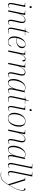

<svg xmlns="http://www.w3.org/2000/svg" viewBox="2492 -3292 1040 6064"><g transform="rotate(90 3012.0 -260.0)"><path d="M203 -671Q190 -671 181.5 -679Q173 -687 173 -703Q173 -721 182 -732Q191 -743 205 -743Q218 -743 226.5 -735Q235 -727 235 -711Q235 -689 225 -680Q215 -671 203 -671ZM140 10Q103 10 88.5 -15.5Q74 -41 74 -78Q74 -105 79 -136.5Q84 -168 89 -194L145 -475Q146 -481 146.5 -486Q147 -491 147 -496Q147 -514 133.5 -520Q120 -526 84 -526H65L67 -536H200L120 -145Q116 -127 113.5 -107.5Q111 -88 111 -74Q111 -38 122.5 -22.5Q134 -7 152 -7Q174 -7 192 -17Q210 -27 230 -44L236 -36Q215 -17 191.5 -3.5Q168 10 140 10Z M674 10Q603 10 603 -77Q603 -104 608.5 -136.5Q614 -169 622 -205L650 -334Q652 -342 656.5 -362Q661 -382 665 -405.5Q669 -429 669 -446Q669 -462 663.5 -480.5Q658 -499 643 -512Q628 -525 599 -525Q564 -525 533 -504Q502 -483 476.5 -449Q451 -415 433 -375Q415 -335 407 -296L345 0H304L394 -440Q396 -450 397.5 -463Q399 -476 399 -488Q399 -512 386 -519Q373 -526 336 -526H317L320 -536H454L423 -381H425Q467 -466 513 -504.5Q559 -543 612 -543Q664 -543 687 -512Q710 -481 710 -440Q710 -414 703.5 -384.5Q697 -355 692 -330L660 -189Q654 -160 648.5 -129.5Q643 -99 643 -71Q643 -41 653 -23.5Q663 -6 688 -6Q703 -6 720.5 -13.5Q738 -21 762 -43L768 -35Q743 -13 721 -1.5Q699 10 674 10Z M936 10Q889 10 870.5 -15.5Q852 -41 852 -82Q852 -97 855.5 -121.5Q859 -146 869 -192L940 -526H864L866 -532Q906 -533 930 -540.5Q954 -548 969.5 -574.5Q985 -601 1000 -659H1010L985 -536H1096L1093 -526H982L908 -181Q898 -132 894.5 -108.5Q891 -85 891 -70Q891 -38 903 -21.5Q915 -5 944 -5Q971 -5 992.5 -11Q1014 -17 1037 -27L1041 -19Q986 10 936 10Z M1295 10Q1225 10 1177 -41.5Q1129 -93 1129 -192Q1129 -249 1145.5 -310.5Q1162 -372 1194.5 -425.5Q1227 -479 1275 -512.5Q1323 -546 1385 -546Q1440 -546 1470.5 -516.5Q1501 -487 1501 -434Q1501 -377 1463.5 -335Q1426 -293 1363 -270.5Q1300 -248 1222 -248H1176Q1175 -241 1174 -222Q1173 -203 1173 -191Q1173 -103 1208 -51.5Q1243 0 1296 0Q1355 0 1387 -31Q1419 -62 1435 -105Q1443 -101 1443 -89Q1443 -67 1425.5 -44Q1408 -21 1375 -5.5Q1342 10 1295 10ZM1220 -258Q1290 -258 1343.5 -280Q1397 -302 1427.5 -342.5Q1458 -383 1458 -438Q1458 -490 1439 -513Q1420 -536 1381 -536Q1328 -536 1288 -498Q1248 -460 1220.5 -397Q1193 -334 1178 -258Z M1661 -440Q1667 -471 1667 -488Q1667 -513 1650.5 -519.5Q1634 -526 1601 -526H1583L1585 -536H1714L1691 -402H1693Q1720 -463 1757 -504.5Q1794 -546 1849 -546Q1889 -546 1905 -526.5Q1921 -507 1921 -486Q1921 -468 1909.5 -457Q1898 -446 1879 -446Q1880 -451 1880 -456Q1880 -461 1880 -466Q1880 -501 1868 -515Q1856 -529 1834 -529Q1805 -529 1779.5 -509.5Q1754 -490 1734 -458.5Q1714 -427 1700.5 -391Q1687 -355 1680 -322L1613 0H1571Z M2333 10Q2262 10 2262 -77Q2262 -104 2267.5 -136.5Q2273 -169 2281 -205L2309 -334Q2311 -342 2315.5 -362Q2320 -382 2324 -405.5Q2328 -429 2328 -446Q2328 -462 2322.5 -480.5Q2317 -499 2302 -512Q2287 -525 2258 -525Q2223 -525 2192 -504Q2161 -483 2135.5 -449Q2110 -415 2092 -375Q2074 -335 2066 -296L2004 0H1963L2053 -440Q2055 -450 2056.5 -463Q2058 -476 2058 -488Q2058 -512 2045 -519Q2032 -526 1995 -526H1976L1979 -536H2113L2082 -381H2084Q2126 -466 2172 -504.5Q2218 -543 2271 -543Q2323 -543 2346 -512Q2369 -481 2369 -440Q2369 -414 2362.5 -384.5Q2356 -355 2351 -330L2319 -189Q2313 -160 2307.5 -129.5Q2302 -99 2302 -71Q2302 -41 2312 -23.5Q2322 -6 2347 -6Q2362 -6 2379.5 -13.5Q2397 -21 2421 -43L2427 -35Q2402 -13 2380 -1.5Q2358 10 2333 10Z M2592 10Q2475 10 2475 -165Q2475 -212 2487 -264Q2499 -316 2522 -366Q2545 -416 2579 -457Q2613 -498 2656.5 -522Q2700 -546 2753 -546Q2786 -546 2811.5 -534.5Q2837 -523 2855 -505L2885 -535H2899L2825 -203Q2821 -185 2816.5 -159Q2812 -133 2809 -108Q2806 -83 2806 -68Q2806 -38 2815 -21.5Q2824 -5 2846 -5Q2869 -5 2886.5 -15.5Q2904 -26 2926 -44L2931 -36Q2911 -17 2885.5 -3.5Q2860 10 2832 10Q2799 10 2782 -13Q2765 -36 2766 -75Q2766 -90 2769 -114Q2772 -138 2776 -159H2773Q2731 -66 2684 -28Q2637 10 2592 10ZM2602 -4Q2635 -4 2665.5 -27Q2696 -50 2721.5 -88.5Q2747 -127 2766 -173Q2785 -219 2796 -265L2846 -493Q2833 -514 2807 -525Q2781 -536 2754 -536Q2709 -536 2672 -510.5Q2635 -485 2606.5 -443.5Q2578 -402 2558.5 -352Q2539 -302 2529 -252.5Q2519 -203 2519 -163Q2519 -72 2542.5 -38Q2566 -4 2602 -4Z M3099 10Q3052 10 3033.5 -15.5Q3015 -41 3015 -82Q3015 -97 3018.5 -121.5Q3022 -146 3032 -192L3103 -526H3027L3029 -532Q3069 -533 3093 -540.5Q3117 -548 3132.5 -574.5Q3148 -601 3163 -659H3173L3148 -536H3259L3256 -526H3145L3071 -181Q3061 -132 3057.5 -108.5Q3054 -85 3054 -70Q3054 -38 3066 -21.5Q3078 -5 3107 -5Q3134 -5 3155.5 -11Q3177 -17 3200 -27L3204 -19Q3149 10 3099 10Z M3456 -671Q3443 -671 3434.5 -679Q3426 -687 3426 -703Q3426 -721 3435 -732Q3444 -743 3458 -743Q3471 -743 3479.5 -735Q3488 -727 3488 -711Q3488 -689 3478 -680Q3468 -671 3456 -671ZM3393 10Q3356 10 3341.5 -15.5Q3327 -41 3327 -78Q3327 -105 3332 -136.5Q3337 -168 3342 -194L3398 -475Q3399 -481 3399.5 -486Q3400 -491 3400 -496Q3400 -514 3386.5 -520Q3373 -526 3337 -526H3318L3320 -536H3453L3373 -145Q3369 -127 3366.5 -107.5Q3364 -88 3364 -74Q3364 -38 3375.5 -22.5Q3387 -7 3405 -7Q3427 -7 3445 -17Q3463 -27 3483 -44L3489 -36Q3468 -17 3444.5 -3.5Q3421 10 3393 10Z M3715 10Q3639 10 3591 -39Q3543 -88 3543 -191Q3543 -234 3553.5 -282.5Q3564 -331 3585 -377.5Q3606 -424 3638 -462Q3670 -500 3713 -523Q3756 -546 3810 -546Q3858 -546 3897 -525.5Q3936 -505 3958.5 -460Q3981 -415 3981 -342Q3981 -300 3971 -252Q3961 -204 3940.5 -157.5Q3920 -111 3888 -73Q3856 -35 3813 -12.5Q3770 10 3715 10ZM3715 0Q3771 0 3812.5 -33Q3854 -66 3882 -118.5Q3910 -171 3923.5 -231.5Q3937 -292 3937 -347Q3937 -446 3903.5 -491Q3870 -536 3809 -536Q3755 -536 3713.5 -503.5Q3672 -471 3644 -418.5Q3616 -366 3601.5 -305.5Q3587 -245 3587 -188Q3587 -84 3622 -42Q3657 0 3715 0Z M4441 10Q4370 10 4370 -77Q4370 -104 4375.5 -136.5Q4381 -169 4389 -205L4417 -334Q4419 -342 4423.5 -362Q4428 -382 4432 -405.5Q4436 -429 4436 -446Q4436 -462 4430.5 -480.5Q4425 -499 4410 -512Q4395 -525 4366 -525Q4331 -525 4300 -504Q4269 -483 4243.5 -449Q4218 -415 4200 -375Q4182 -335 4174 -296L4112 0H4071L4161 -440Q4163 -450 4164.5 -463Q4166 -476 4166 -488Q4166 -512 4153 -519Q4140 -526 4103 -526H4084L4087 -536H4221L4190 -381H4192Q4234 -466 4280 -504.5Q4326 -543 4379 -543Q4431 -543 4454 -512Q4477 -481 4477 -440Q4477 -414 4470.5 -384.5Q4464 -355 4459 -330L4427 -189Q4421 -160 4415.5 -129.5Q4410 -99 4410 -71Q4410 -41 4420 -23.5Q4430 -6 4455 -6Q4470 -6 4487.5 -13.5Q4505 -21 4529 -43L4535 -35Q4510 -13 4488 -1.5Q4466 10 4441 10Z M4700 10Q4583 10 4583 -165Q4583 -212 4595 -264Q4607 -316 4630 -366Q4653 -416 4687 -457Q4721 -498 4764.5 -522Q4808 -546 4861 -546Q4894 -546 4919.5 -534.5Q4945 -523 4963 -505L4993 -535H5007L4933 -203Q4929 -185 4924.5 -159Q4920 -133 4917 -108Q4914 -83 4914 -68Q4914 -38 4923 -21.5Q4932 -5 4954 -5Q4977 -5 4994.5 -15.5Q5012 -26 5034 -44L5039 -36Q5019 -17 4993.5 -3.5Q4968 10 4940 10Q4907 10 4890 -13Q4873 -36 4874 -75Q4874 -90 4877 -114Q4880 -138 4884 -159H4881Q4839 -66 4792 -28Q4745 10 4700 10ZM4710 -4Q4743 -4 4773.5 -27Q4804 -50 4829.5 -88.5Q4855 -127 4874 -173Q4893 -219 4904 -265L4954 -493Q4941 -514 4915 -525Q4889 -536 4862 -536Q4817 -536 4780 -510.5Q4743 -485 4714.5 -443.5Q4686 -402 4666.5 -352Q4647 -302 4637 -252.5Q4627 -203 4627 -163Q4627 -72 4650.5 -38Q4674 -4 4710 -4Z M5195 10Q5157 10 5141.5 -15.5Q5126 -41 5126 -76Q5126 -100 5131 -129Q5136 -158 5141 -180L5246 -697Q5249 -713 5249 -720Q5249 -738 5237 -744Q5225 -750 5201 -750H5163L5165 -760H5302L5179 -166Q5175 -148 5171.5 -124Q5168 -100 5168 -80Q5168 -48 5176.5 -27.5Q5185 -7 5208 -7Q5231 -7 5250 -17Q5269 -27 5287 -45L5293 -36Q5272 -17 5249 -3.5Q5226 10 5195 10Z M5448 10Q5410 10 5394.5 -15.5Q5379 -41 5379 -76Q5379 -100 5384 -129Q5389 -158 5394 -180L5499 -697Q5502 -713 5502 -720Q5502 -738 5490 -744Q5478 -750 5454 -750H5416L5418 -760H5555L5432 -166Q5428 -148 5424.5 -124Q5421 -100 5421 -80Q5421 -48 5429.5 -27.5Q5438 -7 5461 -7Q5484 -7 5503 -17Q5522 -27 5540 -45L5546 -36Q5525 -17 5502 -3.5Q5479 10 5448 10Z M5505 240Q5458 240 5422 222L5426 214Q5438 220 5458 224.5Q5478 229 5504 229Q5569 229 5617.5 208Q5666 187 5709 138Q5752 89 5800 3L5648 -483Q5639 -512 5630.5 -519Q5622 -526 5597 -526H5583L5586 -536H5676L5784 -192Q5796 -155 5807.5 -111.5Q5819 -68 5825 -39H5828Q5861 -95 5897.5 -162.5Q5934 -230 5959 -301.5Q5984 -373 5984 -442Q5984 -482 5969.5 -495.5Q5955 -509 5926 -509Q5926 -525 5936 -534Q5946 -543 5961 -543Q5979 -543 5990 -524Q6001 -505 6001 -461Q6001 -394 5980 -327.5Q5959 -261 5924 -192.5Q5889 -124 5846 -50Q5800 31 5762.5 86.5Q5725 142 5688.5 176Q5652 210 5608.5 225Q5565 240 5505 240Z"/></g></svg>

Font: Noto Serif Display ExtraLight
Style: Italic
Weight: 200
Italic angle: -12°
Designer: Monotype Design Team
Foundry: Monotype Imaging Inc.
Version: Version 2.009